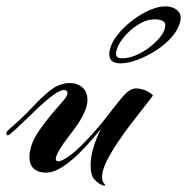

<svg xmlns="http://www.w3.org/2000/svg" viewBox="-25 -546 590 606"><path d="M299 39Q286 34 273.5 21Q261 8 261 -24Q261 -51 270 -80.5Q279 -110 293 -139Q267 -106 236.5 -74Q206 -42 175.5 -21.5Q145 -1 119 -1Q97 -1 82.5 -13Q68 -25 68 -50Q68 -68 75 -89Q82 -110 100 -136Q118 -162 139.5 -187.5Q161 -213 177 -231Q188 -244 188 -252Q188 -262 177 -262Q165 -262 143 -246Q120 -229 94 -204.5Q68 -180 45 -157.5Q22 -135 6 -122Q3 -119 0 -119Q-5 -119 -5 -125Q-5 -130 4 -138Q48 -176 77 -207.5Q106 -239 134 -261Q149 -273 165 -278.5Q181 -284 195 -284Q219 -284 235 -270Q251 -256 251 -231Q251 -212 241 -191Q230 -166 211.5 -141.5Q193 -117 176 -94Q163 -75 157 -63Q151 -51 151 -45Q151 -37 159 -37Q167 -37 182 -46Q197 -55 213 -69Q224 -79 232.5 -87.5Q241 -96 245 -100Q268 -124 291 -151.5Q314 -179 331 -202Q344 -219 351.5 -228Q359 -237 368 -247Q385 -266 404 -267Q415 -267 429.5 -262.5Q444 -258 458 -245Q448 -231 428.5 -206.5Q409 -182 386.5 -152.5Q364 -123 343.5 -92Q323 -61 310 -34Q297 -7 297 13Q297 27 305 35Q309 39 305 39.5Q301 40 299 39ZM355 -346Q339 -346 329.5 -352.5Q320 -359 320 -375Q320 -377 320 -380Q320 -383 321 -386Q326 -411 345.5 -435.5Q365 -460 391.5 -480.5Q418 -501 446 -513.5Q474 -526 496 -526Q520 -526 534.5 -513.5Q549 -501 544 -478Q538 -453 517 -429Q496 -405 467 -386.5Q438 -368 408 -357Q378 -346 355 -346ZM361 -362Q387 -362 416.5 -377.5Q446 -393 469 -416Q492 -439 496 -459Q499 -475 488.5 -480Q478 -485 464 -485Q437 -485 410.5 -468Q384 -451 365 -427.5Q346 -404 342 -384Q341 -381 341 -376Q341 -362 361 -362Z"/></svg>

Font: Arizonia
Style: Regular
Weight: 400
Designer: Robert E. Leuschke
Foundry: Robert E. Leuschke
Version: Version 1.010; ttfautohint (v1.8.4.7-5d5b)